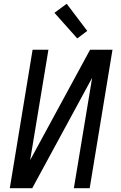

<svg xmlns="http://www.w3.org/2000/svg" viewBox="-20 -999 640 1019"><path d="M32 0 153 -735H237L140 -149L458 -735H577L456 0H372L469 -586L151 0ZM390 -795 269 -931 334 -979 443 -835Z"/></svg>

Font: Iosevka Aile Oblique
Style: Regular
Weight: 400
Italic angle: -9°
Designer: Belleve Invis
Foundry: Belleve Invis
Version: Version 31.1.0; ttfautohint (v1.8.4)